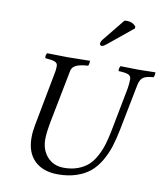

<svg xmlns="http://www.w3.org/2000/svg" viewBox="-97 -984 937 1074"><g transform="rotate(10 371.5 -446.5)"><path d="M124 -167Q124 -200.7 130.9 -236.8L187 -532.2Q193.8 -562 193.8 -585Q193.8 -602.1 178.7 -608.6Q163.6 -615.2 123 -618.2Q119.1 -631.8 127.9 -647Q215.8 -645 247.1 -645Q290 -645 372.1 -647Q372.1 -628.9 366.2 -618.2Q319.3 -615.2 297.6 -604.2Q275.9 -593.3 272 -571.8L212.9 -270Q201.2 -205.6 201.2 -171.9Q201.2 -111.3 236.6 -71.8Q272 -32.2 332 -32.2Q376.5 -32.2 411.9 -45.9Q447.3 -59.6 470.2 -81.1Q493.2 -102.5 511 -136.2Q528.8 -169.9 538.6 -202.4Q548.3 -234.9 557.1 -277.8L606 -530.8Q610.8 -561.5 610.8 -584Q610.8 -602.5 595.2 -609.6Q579.6 -616.7 539.1 -618.2Q536.1 -632.3 544.9 -647Q634.8 -645 649.9 -645Q681.6 -645 743.2 -647Q744.6 -631.8 737.8 -618.2Q695.8 -615.7 678.5 -602.8Q661.1 -589.8 654.8 -554.2L604 -295.9Q592.8 -239.7 578.9 -196.5Q564.9 -153.3 541.3 -113.3Q517.6 -73.2 486.1 -47.1Q454.6 -21 408.4 -5.6Q362.3 9.8 304.2 9.8Q219.7 9.8 171.9 -36.4Q124 -82.5 124 -167ZM522 -900.9Q527.8 -902.8 537.1 -902.8Q569.3 -902.8 587.9 -879.9V-869.1L454.1 -759.8Q430.7 -740.2 421.9 -740.2Q417 -740.2 413.6 -743.4Q410.2 -746.6 410.2 -751Q410.2 -762.7 419.9 -774.9Z"/></g></svg>

Font: Common Serif
Style: Italic
Weight: 400
Italic angle: -12°
Designer: Philipp H. Poll, Khaled Hosny
Foundry: Stefan Peev, Context Ltd.
Version: Version 1.026